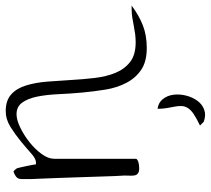

<svg xmlns="http://www.w3.org/2000/svg" viewBox="-54 -496 761 694"><g transform="rotate(-90 327.0 -148.5)"><path d="M261.7 -469.7Q241.2 -469.7 213.9 -456.5Q186.5 -443.4 161.1 -423.3Q135.7 -403.3 118.2 -379.4Q100.6 -355.5 100.6 -334V-39.1Q100.6 -35.2 96.2 -32.7Q91.8 -30.3 86.4 -28.8Q81.1 -27.3 75.2 -26.9Q69.3 -26.4 66.4 -26.4Q53.7 -26.4 47.9 -30.8Q42 -35.2 40.5 -43Q39.1 -50.8 39.6 -60.5Q40 -70.3 40 -80.1Q39.1 -87.9 38.1 -114.3L36.1 -173.8Q35.2 -208 33.7 -246.6Q32.2 -285.2 31.2 -319.8Q30.3 -354.5 28.8 -380.4Q27.3 -406.2 27.3 -415V-452.1Q27.3 -458 29.3 -462.9Q31.2 -467.8 37.1 -472.2Q43 -476.6 53.7 -480.5Q56.6 -480.5 61 -475.1Q65.4 -469.7 66.4 -467.8Q67.4 -463.9 69.8 -454.1Q72.3 -444.3 74.2 -434.1Q76.2 -423.8 78.1 -414.1Q80.1 -404.3 80.1 -400.4Q81.1 -399.4 83 -399.4Q85 -399.4 86.9 -399.4Q100.6 -399.4 119.6 -416.5Q138.7 -433.6 163.6 -454.1Q188.5 -474.6 215.8 -491.7Q243.2 -508.8 273.4 -508.8Q311.5 -508.8 333.5 -488.8Q355.5 -468.8 365.7 -435.1Q376 -401.4 379.4 -359.4Q382.8 -317.4 385.3 -273.9Q387.7 -230.5 392.6 -188Q397.5 -145.5 411.1 -112.3Q424.8 -79.1 450.7 -59.1Q476.6 -39.1 521.5 -39.1Q536.1 -39.1 551.3 -41Q566.4 -43 581.1 -45.9Q595.7 -48.8 610.8 -51.3Q626 -53.7 641.6 -53.7Q643.6 -53.7 648.9 -53.7Q654.3 -53.7 654.3 -53.7Q619.1 -27.3 583 -13.2Q546.9 1 501 1Q452.1 1 422.4 -19Q392.6 -39.1 375 -72.8Q357.4 -106.4 350.6 -148.4Q343.8 -190.4 339.8 -233.9Q335.9 -277.3 334 -319.8Q332 -362.3 325.2 -395.5Q318.4 -428.7 303.7 -449.2Q289.1 -469.7 261.7 -469.7ZM220.7 193.4Q247.1 180.7 261.7 170.9Q276.4 161.1 283.2 150.9Q290 140.6 291 129.4Q292 118.2 289.6 105Q287.1 91.8 284.2 75.7Q281.2 59.6 281.2 40Q303.7 43 316.4 59.1Q329.1 75.2 332 97.2Q335 119.1 329.1 142.6Q323.2 166 310.5 183.6Q297.9 201.2 278.3 208.5Q258.8 215.8 234.4 207Z"/></g></svg>

Font: The Girl Next Door
Style: Regular
Weight: 400
Designer: Kimberly Geswein
Foundry: Kimberly Geswein
Version: Version 1.002 2010